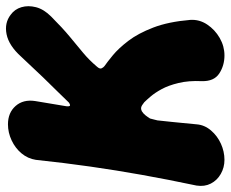

<svg xmlns="http://www.w3.org/2000/svg" viewBox="-101 -650 753 627"><g transform="rotate(-90 275.5 -336.5)"><path d="M67 20Q42 20 21 8Q0 -4 -10.5 -24.5Q-21 -45 -17 -71Q3 -166 18 -250Q33 -334 45 -418Q57 -502 67 -596Q71 -622 88 -642.5Q105 -663 130.5 -675Q156 -687 183 -687Q221 -687 243 -662Q265 -637 259 -598L242 -496Q241 -489 243 -485.5Q245 -482 254 -488Q270 -505 289.5 -524.5Q309 -544 336.5 -572.5Q364 -601 404 -644Q440 -684 477 -691.5Q514 -699 541 -678Q559 -665 565.5 -643Q572 -621 565.5 -595.5Q559 -570 535 -546Q498 -509 469 -485Q440 -461 416.5 -441.5Q393 -422 371 -396Q363 -387 366 -381Q369 -375 373 -372Q386 -363 408.5 -344.5Q431 -326 455.5 -294Q480 -262 499 -212.5Q518 -163 524 -92Q526 -62 509 -36.5Q492 -11 465 4.5Q438 20 408 20Q375 20 349 3Q323 -14 324 -54Q326 -97 318 -130Q310 -163 298 -185Q286 -207 274 -221Q262 -235 255 -242Q244 -251 238 -252Q232 -253 226 -250Q218 -245 212.5 -238Q207 -231 202 -223Q200 -216 198 -207.5Q196 -199 196 -200Q193 -171 191 -153Q189 -135 187.5 -117.5Q186 -100 183 -71Q181 -45 163 -24Q145 -3 119.5 8.5Q94 20 67 20Z"/></g></svg>

Font: Winky Sans ExtraBold
Style: Italic
Weight: 800
Italic angle: -8.97852°
Designer: Simon Atzbach
Foundry: typofactur
Version: Version 1.205